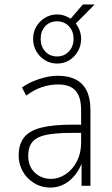

<svg xmlns="http://www.w3.org/2000/svg" viewBox="-20 -836 506 864"><path d="M208 8Q165 8 132 -13Q99 -34 81.5 -66.5Q64 -99 64 -135Q64 -188 89 -218.5Q114 -249 167 -262Q220 -275 304 -275H355V-238H306Q250 -238 211.5 -233Q173 -228 150.5 -216.5Q128 -205 117.5 -185Q107 -165 107 -135Q107 -87 137 -59Q167 -31 210 -31Q244 -31 275.5 -52Q307 -73 326 -110Q345 -147 345 -194V-340Q345 -400 320 -428Q295 -456 241 -456Q206 -456 170.5 -444.5Q135 -433 98 -406L79 -442Q102 -459 129.5 -470.5Q157 -482 185.5 -488.5Q214 -495 241 -495Q288 -495 320.5 -478.5Q353 -462 370 -428Q387 -394 387 -341V0H347V-110H351Q340 -77 319 -50Q298 -23 269.5 -7.5Q241 8 208 8ZM237 -550Q207 -550 182.5 -565Q158 -580 143.5 -605Q129 -630 129 -661Q129 -692 143.5 -716.5Q158 -741 182.5 -756Q207 -771 237 -771Q255 -771 270 -765.5Q285 -760 298 -752L353 -816H406L321 -730Q332 -716 338.5 -698.5Q345 -681 345 -661Q345 -630 330.5 -605Q316 -580 292 -565Q268 -550 237 -550ZM237 -582Q269 -582 290 -604.5Q311 -627 311 -661Q311 -696 290 -718Q269 -740 237 -740Q204 -740 183.5 -718Q163 -696 163 -661Q163 -627 183.5 -604.5Q204 -582 237 -582Z"/></svg>

Font: Nunito Sans 10pt Condensed ExtraLight
Style: Regular
Weight: 250
Width: 3
Designer: Vernon Adams
Foundry: Vernon Adams
Version: Version 3.101;gftools[0.9.27]